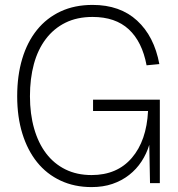

<svg xmlns="http://www.w3.org/2000/svg" viewBox="-20 -746 726 782"><path d="M353 16Q283 16 226.5 -10.5Q170 -37 131 -85.5Q92 -134 71 -202Q50 -270 50 -354Q50 -438 70.5 -506.5Q91 -575 130.5 -624Q170 -673 227 -699.5Q284 -726 357 -726Q469 -726 538.5 -662Q608 -598 629 -485L577 -480Q559 -576 504.5 -626.5Q450 -677 357 -677Q294 -677 246.5 -653.5Q199 -630 166.5 -587Q134 -544 118 -485Q102 -426 102 -354Q102 -282 119 -222.5Q136 -163 168 -121Q200 -79 246.5 -56Q293 -33 353 -33Q457 -33 517 -103Q577 -173 583 -294H359V-340H631V0H591L588 -156Q577 -120 556.5 -88.5Q536 -57 506 -33.5Q476 -10 438 3Q400 16 353 16Z"/></svg>

Font: Geist ExtLt
Style: Regular
Weight: 400
Designer: Basement.studio, Andrés Briganti, Mateo Zaragoza
Foundry: Basement.studio, Vercel, Andrés Briganti, Guido Ferreyra, Mateo Zaragoza
Version: Version 1.401